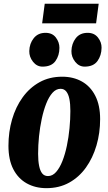

<svg xmlns="http://www.w3.org/2000/svg" viewBox="-20 -966 565 1000"><path d="M304 -566.5Q362 -566.5 406.5 -541.5Q451 -516.5 476.2 -467.2Q501.5 -418 501.5 -345.5Q501.5 -273.5 482.5 -208.5Q463.5 -143.5 427.5 -93.2Q391.5 -43 339.8 -14.5Q288 14 222 14Q164 14 119.2 -11Q74.5 -36 49.2 -85Q24 -134 24 -207Q24 -279 42.8 -343.8Q61.5 -408.5 97.8 -458.8Q134 -509 185.8 -537.8Q237.5 -566.5 304 -566.5ZM295.5 -503.5Q272 -503.5 253.2 -482.5Q234.5 -461.5 220.8 -426.5Q207 -391.5 197.5 -347.2Q188 -303 183.2 -256Q178.5 -209 178.5 -165Q178.5 -128 183.8 -102Q189 -76 200 -62.5Q211 -49 230 -49Q253.5 -49 272.2 -70.2Q291 -91.5 305 -127Q319 -162.5 328.2 -206.5Q337.5 -250.5 342 -297.8Q346.5 -345 346.5 -388Q346.5 -424.5 341.5 -450Q336.5 -475.5 325.2 -489.5Q314 -503.5 295.5 -503.5ZM201.5 -619Q172 -619 152 -644.2Q132 -669.5 132.5 -700Q133.5 -739.5 155.8 -767.2Q178 -795 217 -795Q252.5 -795 271 -770.5Q289.5 -746 289.5 -717Q289.5 -677 268.8 -648Q248 -619 201.5 -619ZM421 -619Q391.5 -619 371.5 -644.2Q351.5 -669.5 352 -700Q353 -739.5 374.8 -767.2Q396.5 -795 436.5 -795Q471 -795 490.2 -770.5Q509.5 -746 509 -717Q508.5 -677 487.5 -648Q466.5 -619 421 -619ZM213 -946.5H494L480.5 -844.5H199.5Z"/></svg>

Font: Merriweather 24pt SemiCondensed Black
Style: Italic
Weight: 900
Width: 4
Italic angle: -7.8°
Designer: Eben Sorkin
Foundry: Eben Sorkin
Version: Version 2.101